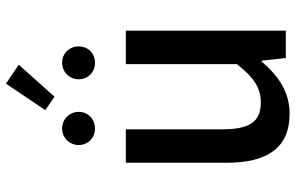

<svg xmlns="http://www.w3.org/2000/svg" viewBox="-198 -804 1015 660"><g transform="rotate(-90 310.0 -474.5)"><path d="M248 13C324 13 378 -25 428 -83H431L440 0H534V-550H419V-168C373 -110 338 -86 287 -86C222 -86 195 -123 195 -218V-550H80V-204C80 -64 131 13 248 13ZM307 -795 417 -918 352 -962 261 -827ZM198 -656C230 -656 255 -680 255 -712C255 -743 230 -769 198 -769C165 -769 141 -743 141 -712C141 -680 165 -656 198 -656ZM424 -656C457 -656 480 -680 480 -712C480 -743 457 -769 424 -769C391 -769 367 -743 367 -712C367 -680 391 -656 424 -656Z"/></g></svg>

Font: Noto Sans Japanese Medium
Style: Regular
Weight: 500
Designer: Ryoko NISHIZUKA (kana & ideographs); Paul D. Hunt (Latin, Greek & Cyrillic); Wenlong ZHANG (bopomofo); Sandoll Communica
Foundry: Adobe Systems Incorporated
Version: Version 1.000;PS 1;hotconv 1.0.78;makeotf.lib2.5.61930